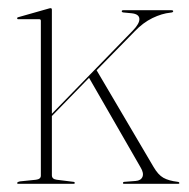

<svg xmlns="http://www.w3.org/2000/svg" viewBox="-20 -450 462 470"><path d="M24 0Q22 0 22 -2Q22 -4.5 29 -6L68 -10Q80 -11.5 80 -20V-399Q80 -403 76 -403H24Q22 -403 22 -405Q22 -407.5 25 -408L99 -429Q102 -430 104 -430Q107 -430 107 -426V-171.5L305 -375Q322 -392.5 321.2 -404Q320.5 -415.5 302.5 -417.5L282 -419.5Q278 -420 278 -422.5Q278 -425 282 -425H399Q404 -425 404 -422.5Q404 -419.5 397 -419Q376.5 -417 353.2 -405.8Q330 -394.5 309.5 -373L216.5 -278L355.5 -42Q367 -22 380 -14.8Q393 -7.5 414.5 -5Q419 -4.5 419 -2Q419 0 416.5 0H283.5Q281 0 281 -2Q281 -5 286 -5L312 -7Q325 -8 328.8 -17.2Q332.5 -26.5 324 -40.5L198 -259.5L107 -166V-21Q107 -11.5 119 -10L159 -5Q163 -5 163 -2Q163 0 160 0Z"/></svg>

Font: Fraunces 144pt Thin
Style: Regular
Weight: 100
Version: Version 1.000;[f99f86859]